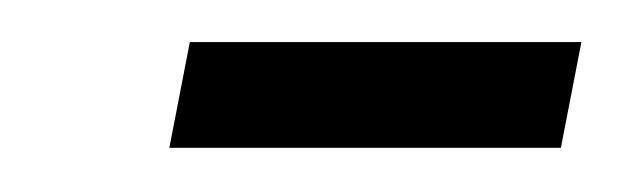

<svg xmlns="http://www.w3.org/2000/svg" viewBox="-20 -716 290 89"><path d="M58.5 -647.5 68 -696.5H249.5L240 -647.5Z"/></svg>

Font: Anybody UltraCondensed Regular
Style: Bold Italic
Weight: 700
Width: 1
Italic angle: -10°
Designer: Tyler Finck
Foundry: Etcetera Type Company
Version: Version 1.010; ttfautohint (v1.8.3) -l 8 -r 50 -G 200 -x 14 